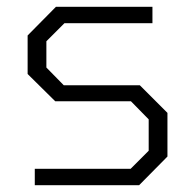

<svg xmlns="http://www.w3.org/2000/svg" viewBox="-20 -543 574 563"><path d="M82 0V-48H363L416 -101V-193L364 -246H142L61 -326V-439L144 -523H427V-475H169L116 -422V-345L167 -293H390L471 -212V-84L388 0Z"/></svg>

Font: Tomorrow Light
Style: Regular
Weight: 300
Designer: Tony de Marco, Monica Rizzolli
Foundry: Just in Type
Version: Version 2.002